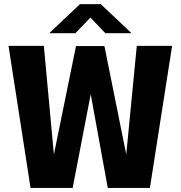

<svg xmlns="http://www.w3.org/2000/svg" viewBox="-20 -926 890 946"><path d="M130.5 0 22 -700H196L245.5 -165L354.5 -699H494.5L602 -165L654 -700H828L718.5 0H511L427 -461.5L338 0ZM222.5 -762.5 374 -905.5H476.5L628 -762.5H499L425.5 -839.5L351.5 -762.5Z"/></svg>

Font: Trispace
Style: Bold
Weight: 700
Designer: Tyler Finck
Foundry: Etcetera Type Company
Version: Version 1.210; ttfautohint (v1.8.3)